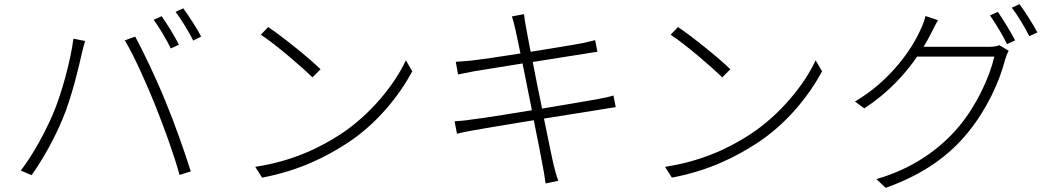

<svg xmlns="http://www.w3.org/2000/svg" viewBox="-20 -846 5060 923"><path d="M757 -768 719 -751C746 -714 782 -653 801 -613L840 -631C819 -674 782 -733 757 -768ZM861 -806 824 -789C853 -751 886 -696 909 -651L947 -670C928 -708 888 -769 861 -806ZM233 -294C198 -214 144 -110 80 -26L132 -4C191 -87 243 -184 280 -272C326 -380 361 -535 374 -592C379 -612 383 -630 389 -649L333 -660C319 -552 276 -394 233 -294ZM725 -343C767 -238 819 -96 843 -5L897 -22C871 -107 818 -257 775 -360C730 -471 668 -600 630 -670L580 -652C624 -579 684 -445 725 -343Z M1269 -716 1234 -679C1309 -630 1432 -523 1482 -474L1521 -513C1468 -565 1340 -669 1269 -716ZM1207 -44 1240 8C1422 -27 1547 -92 1646 -156C1792 -250 1898 -385 1962 -503L1931 -556C1877 -439 1760 -294 1616 -200C1522 -139 1391 -72 1207 -44Z M2929 -387C2911 -381 2888 -376 2850 -369C2796 -359 2693 -342 2586 -324C2570 -400 2554 -480 2541 -548L2793 -588C2817 -592 2842 -596 2852 -597L2841 -653C2828 -650 2810 -645 2782 -639C2736 -630 2635 -614 2531 -597C2519 -660 2510 -706 2509 -714C2505 -734 2501 -760 2499 -778L2441 -767C2447 -748 2453 -727 2458 -703C2460 -694 2469 -650 2482 -589C2383 -573 2290 -560 2248 -555C2216 -552 2192 -550 2171 -549L2182 -488C2200 -492 2226 -497 2257 -503C2300 -510 2393 -525 2492 -541L2537 -316C2415 -296 2296 -277 2244 -271C2221 -267 2187 -264 2165 -263L2177 -203C2199 -209 2222 -214 2259 -220C2310 -229 2426 -249 2546 -268C2568 -161 2585 -71 2588 -54C2594 -25 2598 3 2603 36L2664 23C2654 -2 2646 -35 2639 -64C2635 -80 2617 -169 2595 -276C2699 -293 2800 -309 2859 -318C2896 -324 2923 -329 2940 -331Z M3239 -716 3204 -679C3279 -630 3402 -523 3452 -474L3491 -513C3438 -565 3310 -669 3239 -716ZM3177 -44 3210 8C3392 -27 3517 -92 3616 -156C3762 -250 3868 -385 3932 -503L3901 -556C3847 -439 3730 -294 3586 -200C3492 -139 3361 -72 3177 -44Z M4420 -621C4433 -643 4445 -664 4455 -684C4464 -702 4477 -728 4489 -749L4429 -769C4425 -749 4413 -719 4406 -705C4366 -613 4261 -458 4090 -358L4135 -325C4250 -400 4332 -491 4389 -574H4760C4737 -473 4673 -337 4590 -238C4497 -127 4364 -34 4193 15L4238 57C4425 -10 4545 -101 4633 -209C4721 -316 4785 -452 4812 -560C4815 -570 4823 -591 4829 -602L4784 -629C4772 -623 4756 -621 4732 -621ZM4739 -772C4766 -734 4802 -674 4821 -634L4860 -652C4838 -694 4802 -753 4777 -789ZM4844 -809C4873 -772 4906 -716 4928 -672L4967 -690C4947 -728 4908 -790 4881 -826Z"/></svg>

Font: Genne Gothic Light
Style: Regular
Weight: 300
Designer: Ryoko NISHIZUKA (kana & ideographs); Paul D. Hunt (Latin, Greek & Cyrillic); Wenlong ZHANG (bopomofo); Sandoll Communica
Foundry: Adobe Systems Incorporated
Version: Version 1.004;PS 1.004;hotconv 16.6.51;makeotf.lib2.5.65220